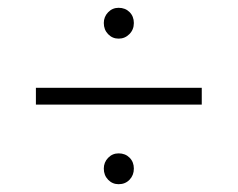

<svg xmlns="http://www.w3.org/2000/svg" viewBox="-20 -596 609 492"><path d="M246 -537Q246 -553 257 -564.5Q268 -576 284 -576Q301 -576 312 -565Q323 -554 323 -537Q323 -520 311.5 -508.5Q300 -497 284 -497Q268 -497 257 -508.5Q246 -520 246 -537ZM72 -371H497V-328H72ZM246 -164Q246 -180 257 -191.5Q268 -203 284 -203Q301 -203 312 -192Q323 -181 323 -164Q323 -147 312 -135.5Q301 -124 284 -124Q268 -124 257 -135.5Q246 -147 246 -164Z"/></svg>

Font: Idrija Light
Style: Regular
Weight: 300
Designer: Julieta Ulanovsky
Foundry: Julieta Ulanovsky
Version: Version 7.200